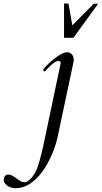

<svg xmlns="http://www.w3.org/2000/svg" viewBox="-162 -728 562 1061"><path d="M237.8 -587.9 216.3 -708.5H191.9V-519H243.7L380.4 -707.5H356ZM244.1 -384.8C245.1 -389.2 245.6 -393.6 245.6 -397.9C245.6 -422.9 228.5 -439.5 209 -439.5C168 -439.5 85.4 -360.4 75.2 -341.3L84.5 -332C94.7 -341.8 136.2 -391.6 161.1 -391.6C168 -391.6 173.3 -386.7 173.3 -380.9V-378.9L87.4 29.8C75.2 87.9 63 146 43.5 202.1C27.8 239.3 0 278.8 -26.4 278.8C-61.5 278.8 -81.5 236.8 -116.2 236.8C-134.3 236.8 -141.6 252 -141.6 266.1C-141.6 285.2 -116.7 312 -77.1 312C60.1 312 138.2 114.7 156.2 29.8Z"/></svg>

Font: Cardo
Style: Italic
Weight: 400
Designer: David J. Perry
Foundry: David J. Perry
Version: Version 0.99